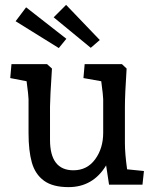

<svg xmlns="http://www.w3.org/2000/svg" viewBox="-20 -757 632 787"><path d="M97 -211V-350Q97 -364 89 -424L22 -437L27 -494H173L193 -476Q185 -353 185 -320V-184Q185 -59 281 -59Q337 -59 370 -104Q403 -149 403 -213V-350Q403 -364 395 -424L322 -437L327 -494H480L499 -476Q492 -369 492 -320V-170Q492 -128 501 -63L570 -56L564 0H427L415 -79Q361 10 261 10Q196 10 160 -16.5Q124 -43 110.5 -91Q97 -139 97 -211ZM44 -670 87 -727 252 -598 221 -560ZM200 -686 251 -737 389 -593 352 -561Z"/></svg>

Font: Andada Pro Medium
Style: Regular
Weight: 500
Designer: Carolina Giovagnoli
Foundry: Huerta Tipografica
Version: Version 3.005; ttfautohint (v1.8.4)